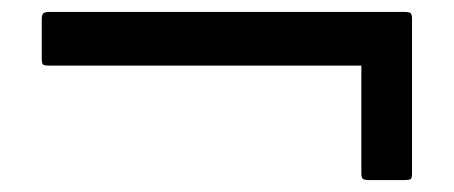

<svg xmlns="http://www.w3.org/2000/svg" viewBox="-20 -409 761 322"><path d="M601 -107Q591 -107 588.5 -109Q586 -111 586 -119V-299H62Q53 -299 51.5 -301.5Q50 -304 50 -311V-376Q50 -384 52.5 -386.5Q55 -389 64 -389H658Q666 -389 668.5 -387Q671 -385 671 -377V-118Q671 -110 668.5 -108.5Q666 -107 658 -107Z"/></svg>

Font: Glory Thin ExtraBold
Style: Regular
Weight: 800
Version: Version 1.011